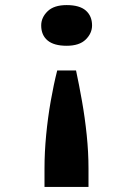

<svg xmlns="http://www.w3.org/2000/svg" viewBox="-20 -561 527 755"><path d="M279 -284Q291 -228 302.5 -163Q314 -98 321 -30Q328 38 328 101V174H155V101Q155 38 161.5 -30Q168 -98 179.5 -163.5Q191 -229 205 -284ZM242 -541Q293 -541 317.5 -519.5Q342 -498 342 -461Q342 -430 317 -405.5Q292 -381 242 -381Q192 -381 167 -402Q142 -423 142 -461Q142 -492 167 -516.5Q192 -541 242 -541Z"/></svg>

Font: Lexend Peta Medium
Style: Regular
Weight: 500
Designer: Bonnie Shaver-Troup, Thomas Jockin
Foundry: Lexend
Version: Version 1.007